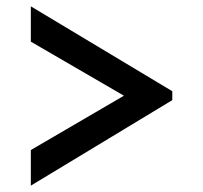

<svg xmlns="http://www.w3.org/2000/svg" viewBox="-20 -612 640 604"><path d="M522 -297 77 -28V-140L442 -353L522 -325ZM522 -297 442 -269 77 -481V-592L522 -325Z"/></svg>

Font: BioRhyme SemiBold
Style: Regular
Weight: 600
Designer: Aoife Mooney
Foundry: Aoife Mooney Type
Version: Version 1.600;gftools[0.9.33]